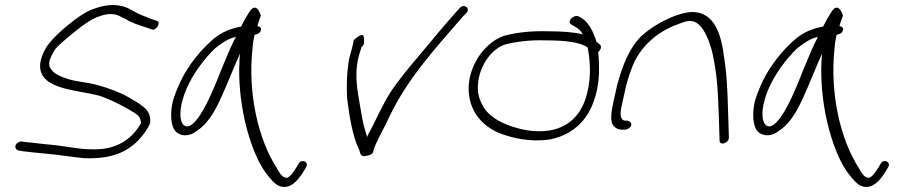

<svg xmlns="http://www.w3.org/2000/svg" viewBox="-20 -591 3588 761"><path d="M51 -26C36 -17 39 2 52 5L67 8C94 11 133 16 172 19C218 23 268 32 314 36C426 40 486 10 532 -39C547 -55 568 -83 575 -104C579 -138 563 -158 541 -173C533 -180 522 -187 509 -194C496 -201 483 -210 464 -219C425 -236 382 -252 335 -261L276 -271C246 -277 208 -291 193 -305C179 -318 171 -329 177 -353C181 -364 187 -377 196 -392C205 -406 232 -429 272 -462C311 -494 342 -514 362 -522C392 -534 419 -540 446 -531L477 -516C501 -501 531 -491 560 -482L580 -475C600 -466 621 -505 600 -509L579 -516C567 -521 556 -525 544 -530C517 -540 501 -554 474 -564C431 -577 392 -571 346 -554C319 -544 283 -520 240 -484C198 -448 174 -421 164 -404C153 -386 146 -369 142 -354C114 -234 283 -237 376 -211C429 -192 480 -165 514 -143C530 -133 537 -123 539 -103C510 -51 461 -10 388 -1C312 7 250 -11 186 -17C148 -20 108 -26 80 -28L66 -30C61 -31 56 -29 51 -26Z M662 -175C655 -136 658 -96 672 -75C690 -51 728 -46 761 -73C806 -102 835 -156 859 -210C884 -265 906 -323 931 -378C924 -296 930 -219 944 -143C960 -60 991 38 1035 96C1056 124 1072 141 1089 147C1130 161 1160 124 1180 94L1193 72C1207 49 1172 37 1163 59L1150 80C1142 93 1134 103 1125 110C1121 114 1114 115 1108 112C1098 109 1088 96 1077 75C1004 -38 961 -221 981 -402C982 -421 986 -438 989 -453C1001 -455 1012 -461 1014 -471C1017 -480 1012 -485 1000 -488C1005 -505 1010 -518 1014 -529C1005 -559 989 -572 972 -549C964 -538 944 -504 936 -486C935 -485 932 -485 931 -485C875 -473 843 -454 810 -422C762 -378 711 -311 683 -240C673 -216 665 -194 662 -175ZM717 -234C744 -298 790 -359 833 -400C860 -420 881 -437 915 -445C878 -375 850 -291 816 -216C797 -173 739 -55 704 -100C686 -128 697 -185 717 -234Z M1364 -359C1354 -300 1353 -250 1356 -200C1365 -131 1376 -55 1403 2C1410 16 1405 34 1436 26C1467 18 1454 13 1468 -16C1485 -56 1504 -85 1524 -130C1599 -287 1716 -410 1815 -526L1828 -539C1846 -557 1821 -578 1803 -560L1791 -547C1746 -497 1693 -433 1644 -374C1603 -326 1556 -270 1523 -218C1496 -174 1469 -114 1446 -70C1441 -63 1438 -55 1435 -48L1422 -93C1418 -110 1414 -129 1411 -149C1401 -214 1382 -281 1400 -360C1403 -373 1407 -386 1411 -398L1413 -405C1427 -414 1423 -430 1422 -443C1421 -467 1389 -438 1382 -432C1379 -410 1370 -383 1364 -359Z M1866 -348C1826 -273 1833 -202 1857 -155C1875 -118 1911 -82 1963 -62C2011 -44 2081 -27 2157 -38C2241 -53 2305 -107 2333 -189C2356 -249 2356 -314 2353 -361L2351 -385C2361 -393 2366 -406 2358 -414L2343 -427C2342 -435 2339 -442 2336 -448C2327 -474 2308 -505 2289 -517L2277 -524C2257 -538 2224 -507 2244 -494L2256 -487C2264 -483 2276 -475 2285 -463C2287 -461 2288 -458 2290 -455C2253 -464 2205 -467 2150 -467C2084 -469 2024 -462 1978 -449C1933 -435 1890 -393 1866 -348ZM1875 -226C1866 -306 1917 -394 1983 -415C2025 -426 2083 -433 2140 -431C2218 -431 2277 -425 2309 -403L2311 -393C2320 -339 2325 -269 2299 -194C2268 -108 2195 -57 2073 -74C1984 -89 1914 -126 1891 -177C1883 -192 1877 -208 1875 -226Z M2412 -190C2403 -150 2396 -108 2413 -91C2421 -82 2432 -77 2444 -77H2454C2467 -77 2480 -85 2482 -95C2484 -105 2475 -113 2462 -113H2454C2431 -123 2441 -158 2448 -190L2462 -253C2468 -274 2474 -295 2483 -318C2512 -401 2582 -465 2667 -495C2697 -507 2720 -515 2743 -499C2755 -491 2766 -477 2776 -458C2787 -436 2797 -410 2804 -380C2822 -294 2825 -243 2829 -133L2832 -36C2831 -11 2868 -23 2869 -45L2866 -142C2863 -254 2860 -305 2846 -392C2837 -444 2821 -501 2779 -528C2739 -552 2702 -545 2652 -527C2604 -508 2559 -481 2523 -449C2474 -401 2447 -331 2426 -253Z M2969 -175C2962 -136 2965 -96 2979 -75C2997 -51 3035 -46 3068 -73C3113 -102 3142 -156 3166 -210C3191 -265 3213 -323 3238 -378C3231 -296 3237 -219 3251 -143C3267 -60 3298 38 3342 96C3363 124 3379 141 3396 147C3437 161 3467 124 3487 94L3500 72C3514 49 3479 37 3470 59L3457 80C3449 93 3441 103 3432 110C3428 114 3421 115 3415 112C3405 109 3395 96 3384 75C3311 -38 3268 -221 3288 -402C3289 -421 3293 -438 3296 -453C3308 -455 3319 -461 3321 -471C3324 -480 3319 -485 3307 -488C3312 -505 3317 -518 3321 -529C3312 -559 3296 -572 3279 -549C3271 -538 3251 -504 3243 -486C3242 -485 3239 -485 3238 -485C3182 -473 3150 -454 3117 -422C3069 -378 3018 -311 2990 -240C2980 -216 2972 -194 2969 -175ZM3024 -234C3051 -298 3097 -359 3140 -400C3167 -420 3188 -437 3222 -445C3185 -375 3157 -291 3123 -216C3104 -173 3046 -55 3011 -100C2993 -128 3004 -185 3024 -234Z"/></svg>

Font: Stray Cat
Style: ExtObl
Weight: 400
Version: Version 1.0